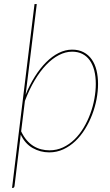

<svg xmlns="http://www.w3.org/2000/svg" viewBox="-20 -740 537 940"><path d="M39 180 149 -720H160L105.5 -276Q125 -324.5 150.8 -365.2Q176.5 -406 205.8 -435.2Q235 -464.5 267.5 -480.8Q300 -497 333 -497Q365.5 -497 389.5 -484.2Q413.5 -471.5 429.2 -449Q445 -426.5 452.5 -395.8Q460 -365 460 -329Q460 -293.5 452.8 -254.8Q445.5 -216 431.2 -178.8Q417 -141.5 396.2 -108Q375.5 -74.5 349 -49.2Q322.5 -24 290.2 -9Q258 6 221 6Q177.5 6 140 -15.2Q102.5 -36.5 81.5 -81L51 171Q49.5 180 43 180ZM333 -487Q300.5 -487 268.2 -470.2Q236 -453.5 206 -422.2Q176 -391 149.5 -346.2Q123 -301.5 102 -246L83.5 -97Q95.5 -71.5 110.8 -53.8Q126 -36 144 -25Q162 -14 181.8 -9Q201.5 -4 222 -4Q258 -4 288.8 -18.5Q319.5 -33 344.8 -57.5Q370 -82 389.5 -114.8Q409 -147.5 422.2 -183.5Q435.5 -219.5 442.2 -257Q449 -294.5 449 -329Q449 -365.5 441.5 -394.8Q434 -424 419.5 -444.5Q405 -465 383.2 -476Q361.5 -487 333 -487Z"/></svg>

Font: Lato Hairline
Style: Italic
Weight: 250
Italic angle: -7°
Designer: Lukasz Dziedzic
Foundry: Lukasz Dziedzic
Version: Version 1.104; Western+Polish opensource